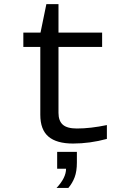

<svg xmlns="http://www.w3.org/2000/svg" viewBox="-20 -686 640 928"><path d="M92.8 -459V-528.3H175.8L204.1 -666H262.7V-528.3H473.6V-459H262.7V-140.6Q262.7 -102.1 283.4 -83.5Q304.2 -64.9 351.6 -64.9Q417 -64.9 496.6 -81.5V-14.6Q414.1 7.8 333 7.8Q253.9 7.8 214.4 -25.6Q174.8 -59.1 174.8 -131.3V-459ZM351.6 99.6Q351.6 142.1 340.8 170.7Q330.1 199.2 310.5 222.2H253.4Q299.3 173.3 299.3 129.4H256.3V47.9H351.6Z"/></svg>

Font: Liberation Mono
Style: Regular
Weight: 400
Monospace: yes
Designer: Steve Matteson
Foundry: Ascender Corporation
Version: Version 2.1.5